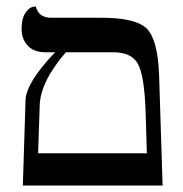

<svg xmlns="http://www.w3.org/2000/svg" viewBox="-20 -575 567 595"><path d="M184.1 -413.1Q104 -320.3 103 -246.1L98.1 -100.1H435.1L431.2 -231Q427.2 -341.8 407.2 -377.4Q387.2 -413.1 330.1 -413.1ZM50.8 0 59.1 -263.2Q60.1 -318.4 150.9 -413.1H120.1Q85 -413.1 65.9 -433.6Q46.9 -454.1 46.9 -485.8Q46.9 -516.6 57.9 -533.7Q68.8 -550.8 80.1 -553.2L90.8 -555.2Q99.6 -520 138.2 -520H293.9Q401.9 -520 435.5 -485.6Q469.2 -451.2 473.1 -340.8L483.9 0Z"/></svg>

Font: Linux Libertine Initials
Style: Initials
Weight: 400
Designer: Philipp H. Poll
Foundry: Philipp H. Poll
Version: Version 5.0.6